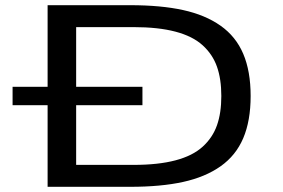

<svg xmlns="http://www.w3.org/2000/svg" viewBox="-20 -720 1090 740"><path d="M163.5 0V-314.5H28.5V-385.5H163.5V-700H481.5Q600.5 -700 685.8 -681.2Q771 -662.5 830 -621Q889 -579.5 917.5 -512.5Q946 -445.5 946 -350Q946 -254.5 917.5 -187.5Q889 -120.5 830 -79Q771 -37.5 685.8 -18.8Q600.5 0 481.5 0ZM273.5 -84.5H494.5Q590 -84.5 656.2 -102Q722.5 -119.5 761 -154.5Q799.5 -189.5 816.2 -237Q833 -284.5 833 -350Q833 -415.5 816.2 -463Q799.5 -510.5 761 -545.5Q722.5 -580.5 656.2 -598Q590 -615.5 494.5 -615.5H273.5V-385.5H529V-314.5H273.5Z"/></svg>

Font: League Mono Extended
Style: Regular
Weight: 400
Width: 9
Designer: Tyler Finck
Foundry: The League of Moveable Type / Tyler Finck
Version: Version 2.210